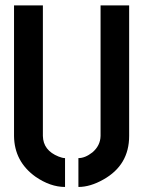

<svg xmlns="http://www.w3.org/2000/svg" viewBox="-20 -704 544 728"><path d="M33.2 -188.5V-683.6H142.6V-188.5Q143.6 -133.8 202.1 -110.4Q216.8 -104.5 226.6 -104.5V4.9Q170.9 4.9 114.3 -34.2Q34.2 -91.8 33.2 -188.5ZM277.3 4.9V-104.5Q302.7 -104.5 330.1 -126Q360.4 -151.4 361.3 -188.5V-683.6H469.7V-188.5Q469.7 -78.1 372.1 -23.4Q322.3 4.9 277.3 4.9Z"/></svg>

Font: Post No Bills Colombo
Style: Bold
Weight: 700
Designer: Kosala Senevirathne, Siva Puranthara, Lasantha Premarathna, Tharique Azeez
Foundry: Mooniak
Version: Version 1.220 ; ttfautohint (v1.6)